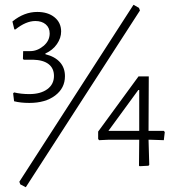

<svg xmlns="http://www.w3.org/2000/svg" viewBox="-20 -694 747 804"><path d="M236 -562Q236 -535 218.5 -509.5Q201 -484 170 -470V-467Q210 -457 231 -433.5Q252 -410 252 -375Q252 -325 211 -294Q170 -263 103 -263Q66 -263 39 -270L35 -303L39 -307Q68 -300 103 -300Q150 -300 178 -320.5Q206 -341 206 -376Q206 -408 183.5 -425.5Q161 -443 118 -444H79L76 -448L77 -480H107Q136 -480 162 -501.5Q188 -523 188 -554Q188 -578 171.5 -592Q155 -606 128 -606Q89 -606 45 -571H40L32 -604Q81 -644 136 -644Q181 -644 208.5 -621.5Q236 -599 236 -562ZM88 90 65 78 61 67 539 -674 562 -661 566 -650ZM607 -109H602L605 -4L602 0L565 2L562 0L563 -109H437L395 -107L391 -112V-143L560 -374H603L602 -146H666L670 -141L666 -107ZM559 -317 434 -146H563V-317Z"/></svg>

Font: t
Style: Regular
Weight: 300
Designer: Juan Pablo del Peral
Foundry: Huerta Tipografica
Version: Version 2.004; ttfautohint (v1.8.1)